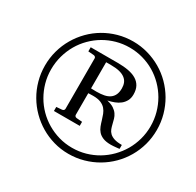

<svg xmlns="http://www.w3.org/2000/svg" viewBox="-165 -922 1166 1143"><g transform="rotate(30 418.5 -350.5)"><path d="M519 -460.9Q519 -481.4 512.2 -497.8Q505.4 -514.2 490.2 -525.6Q475.1 -537.1 451.4 -543Q427.7 -548.8 394 -548.8H359.9V-369.1Q360.4 -369.1 364.7 -368.9Q369.1 -368.7 375 -368.7Q380.9 -368.7 387 -368.4Q393.1 -368.2 397 -368.2Q426.8 -368.2 449.5 -372.8Q472.2 -377.4 487.5 -388.4Q502.9 -399.4 511 -417Q519 -434.6 519 -460.9ZM687 -142.1Q684.6 -141.6 678.2 -140.9Q671.9 -140.1 663.6 -139.4Q655.3 -138.7 646 -137.9Q636.7 -137.2 628.9 -137.2Q595.7 -137.2 575 -145.8Q554.2 -154.3 541.7 -168.5Q529.3 -182.6 522.5 -200.4Q515.6 -218.3 510.3 -237.1Q504.9 -255.9 498 -273.7Q491.2 -291.5 479 -305.7Q466.8 -319.8 446.3 -328.4Q425.8 -336.9 393.1 -336.9Q381.8 -336.9 371.6 -336.4Q361.3 -335.9 359.9 -335.9V-187Q359.9 -182.6 363.3 -178.2Q366.7 -173.8 375 -172.9L413.1 -169.9V-142.1H235.8V-169.9L273.9 -172.9Q281.7 -173.8 285.4 -178.2Q289.1 -182.6 289.1 -187V-535.2Q289.1 -539.6 285.4 -543.7Q281.7 -547.9 273.9 -548.8L235.8 -551.8V-580.1H421.9Q462.9 -580.1 495.4 -574Q527.8 -567.9 550.5 -554.2Q573.2 -540.5 585.2 -518.3Q597.2 -496.1 597.2 -463.9Q597.2 -438.5 587.4 -420.2Q577.6 -401.9 561.5 -388.9Q545.4 -376 524.2 -367.9Q502.9 -359.9 480 -355Q509.8 -348.1 527.1 -336.7Q544.4 -325.2 554.2 -311Q564 -296.9 568.6 -280.8Q573.2 -264.6 576.9 -248.8Q580.6 -232.9 585.9 -218.5Q591.3 -204.1 602.8 -193.1Q614.3 -182.1 634 -175.5Q653.8 -168.9 687 -168.9ZM779.8 -350.1Q779.8 -397.9 767.6 -441.9Q755.4 -485.8 733.2 -524.2Q710.9 -562.5 679.9 -594Q648.9 -625.5 611.1 -647.9Q573.2 -670.4 529.5 -682.6Q485.8 -694.8 439 -694.8Q392.1 -694.8 348.6 -682.6Q305.2 -670.4 267.3 -648.2Q229.5 -626 198 -594.5Q166.5 -563 144.3 -524.7Q122.1 -486.3 109.6 -441.7Q97.2 -397 97.2 -348.1Q97.2 -301.3 109.4 -257.8Q121.6 -214.4 143.6 -176.3Q165.5 -138.2 196.5 -106.9Q227.5 -75.7 265.6 -53.2Q303.7 -30.8 347.2 -18.3Q390.6 -5.9 438 -5.9Q485.4 -5.9 529.1 -18.3Q572.8 -30.8 610.6 -53.2Q648.4 -75.7 679.7 -107.4Q710.9 -139.2 733.2 -177.2Q755.4 -215.3 767.6 -259.3Q779.8 -303.2 779.8 -350.1ZM823.2 -350.1Q823.2 -296.9 809.6 -247.6Q795.9 -198.2 770.8 -155.3Q745.6 -112.3 710.4 -77.1Q675.3 -42 632.3 -16.8Q589.4 8.3 539.8 22.2Q490.2 36.1 437 36.1Q384.3 36.1 335.7 22.2Q287.1 8.3 244.6 -16.8Q202.1 -42 167 -77.1Q131.8 -112.3 106.7 -155.3Q81.5 -198.2 67.9 -247.6Q54.2 -296.9 54.2 -350.1Q54.2 -403.3 67.9 -452.6Q81.5 -502 106.7 -544.9Q131.8 -587.9 166.7 -623.3Q201.7 -658.7 244.4 -683.8Q287.1 -709 336.4 -722.9Q385.7 -736.8 439 -736.8Q491.2 -736.8 540.3 -722.9Q589.4 -709 632.1 -684.1Q674.8 -659.2 710 -623.8Q745.1 -588.4 770.3 -545.4Q795.4 -502.4 809.3 -452.9Q823.2 -403.3 823.2 -350.1Z"/></g></svg>

Font: Charis SIL Eur
Style: Italic
Weight: 400
Italic angle: -11°
Foundry: SIL International
Version: Version 5.000